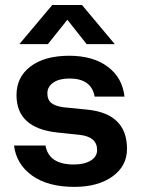

<svg xmlns="http://www.w3.org/2000/svg" viewBox="-20 -736 564 768"><path d="M189 -716H308L439 -559.5H326.5L249.5 -657L171.5 -559.5H57.5ZM300 -196.5 209 -206Q46 -223.5 46 -355.5Q46 -428 102.5 -470.5Q159 -513 257 -513Q352 -513 410.8 -469.2Q469.5 -425.5 478 -349.5H358.5Q346 -422 257.5 -422Q217.5 -422 193.5 -405.8Q169.5 -389.5 169.5 -362.5Q169.5 -337 185.2 -324.2Q201 -311.5 233.5 -307L329 -297.5Q488 -281.5 488 -140.5Q488 -72 430 -30.2Q372 11.5 277 11.5Q172 11.5 108.8 -33.5Q45.5 -78.5 36 -154H162Q175 -78 275.5 -78Q317.5 -78 343 -93.8Q368.5 -109.5 368.5 -136Q368.5 -188 300 -196.5Z"/></svg>

Font: Overused Grotesk SemiBold
Style: Regular
Weight: 610
Version: Version 0.004